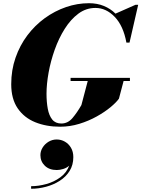

<svg xmlns="http://www.w3.org/2000/svg" viewBox="-20 -780 882 1197"><path d="M231.9 187.2Q231.9 162 245.9 139.6Q259.9 117.2 283.1 103.4Q306.3 89.6 333.5 89.6Q361.1 89.6 384.7 103.2Q408.3 116.8 422.7 141.4Q437.1 166 437.1 199.2Q437.1 248.8 413.9 285.8Q390.7 322.8 352.1 347.4Q313.5 372 266.9 384.4Q220.3 396.8 173.9 396.8V380.8Q220.3 380.8 269.1 367.2Q317.9 353.6 356.5 325.2Q395.1 296.8 411.5 252.8Q395.5 266.8 374.3 273.4Q353.1 280 333.9 280Q287.1 280 259.5 253.2Q231.9 226.4 231.9 187.2ZM420 -294.5H790V-275H750.5L721.5 -165Q705 -141.5 668.8 -111.5Q632.5 -81.5 582.8 -53.8Q533 -26 474.5 -8Q416 10 355 10Q268.5 10 199.5 -18Q130.5 -46 90.2 -104.8Q50 -163.5 50 -255Q50 -343 76.8 -420Q103.5 -497 150.5 -559.5Q197.5 -622 259.2 -666.8Q321 -711.5 391.5 -735.8Q462 -760 535 -760Q585.5 -760 627.2 -743Q669 -726 700 -695L824.5 -750H841.5L787.5 -514.5H768Q749 -619 695.2 -674.8Q641.5 -730.5 575 -730.5Q516.5 -730.5 468.5 -694.8Q420.5 -659 383.5 -600.2Q346.5 -541.5 321.2 -470.5Q296 -399.5 283 -327.8Q270 -256 270 -195.5Q270 -144.5 277.8 -102.2Q285.5 -60 305.5 -35Q325.5 -10 362.5 -10Q403 -10 432 -44.2Q461 -78.5 487.5 -125L527 -275H420Z"/></svg>

Font: Bodoni* 11pt Fatface
Style: Italic
Weight: 900
Italic angle: -13°
Version: Version 2.3